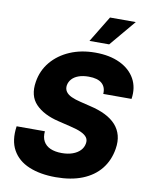

<svg xmlns="http://www.w3.org/2000/svg" viewBox="-102 -1024 863 1107"><g transform="rotate(10 330.0 -470.5)"><path d="M301.3 9.8Q210.4 9.8 144.8 -17.6Q79.1 -44.9 48.1 -100.6Q17.1 -156.2 29.3 -240.2H194.8Q191.4 -205.1 204.6 -181.2Q217.8 -157.2 245.1 -145.3Q272.5 -133.3 312 -133.3Q347.7 -133.3 375 -143.1Q402.3 -152.8 419.2 -170.4Q436 -188 439.9 -211.4Q443.8 -232.4 433.3 -247.1Q422.9 -261.7 398.7 -272.9Q374.5 -284.2 335.9 -293L261.7 -311Q172.9 -332 126.5 -380.4Q80.1 -428.7 93.8 -512.2Q104.5 -579.6 146.7 -630.1Q189 -680.7 254.9 -709Q320.8 -737.3 403.3 -737.3Q487.3 -737.3 547.4 -708.7Q607.4 -680.2 636 -629.2Q664.6 -578.1 654.3 -510.7H488.8Q491.7 -550.3 466.8 -572.3Q441.9 -594.2 389.6 -594.2Q355.5 -594.2 330.6 -585.2Q305.7 -576.2 291.5 -560.3Q277.3 -544.4 273.4 -523.9Q270 -502 280.8 -486.3Q291.5 -470.7 314 -460.4Q336.4 -450.2 367.7 -442.9L427.7 -428.2Q478.5 -416.5 516.6 -397.5Q554.7 -378.4 578.9 -351.6Q603 -324.7 612.3 -289.8Q621.6 -254.9 614.3 -210.9Q603 -142.1 563.2 -92.5Q523.4 -43 457.5 -16.6Q391.6 9.8 301.3 9.8ZM357.4 -797.9 450.7 -951.2H601.6L472.7 -797.9Z"/></g></svg>

Font: Inter ExtraBold
Style: Italic
Weight: 800
Italic angle: -9.3988°
Designer: Rasmus Andersson
Foundry: rsms
Version: Version 4.001;git-66647c0bb